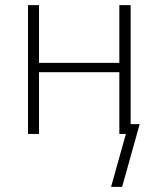

<svg xmlns="http://www.w3.org/2000/svg" viewBox="-20 -521 616 747"><path d="M88.9 0V-501H131.8V-276.4H444.3V-501H488.3V0H444.3V-240.2H131.8V0ZM412.1 206.1 480.5 -38.1H523.4L455.1 206.1Z"/></svg>

Font: Gothic A1 ExtraLight
Style: Regular
Weight: 275
Designer: HanYang I&C Co.,Ltd.
Foundry: HanYang I&C Co.,Ltd.
Version: Version 2.50